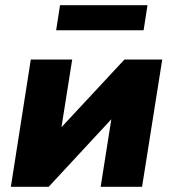

<svg xmlns="http://www.w3.org/2000/svg" viewBox="-20 -722 668 742"><path d="M22 0 99 -492H259L211 -189H179L461 -492H607L529 0H369L417 -304H450L168 0ZM197 -605 212 -702H550L535 -605Z"/></svg>

Font: Nunito Sans 12pt Black
Style: Italic
Weight: 900
Italic angle: -9°
Designer: Vernon Adams
Foundry: Vernon Adams
Version: Version 3.101;gftools[0.9.27]